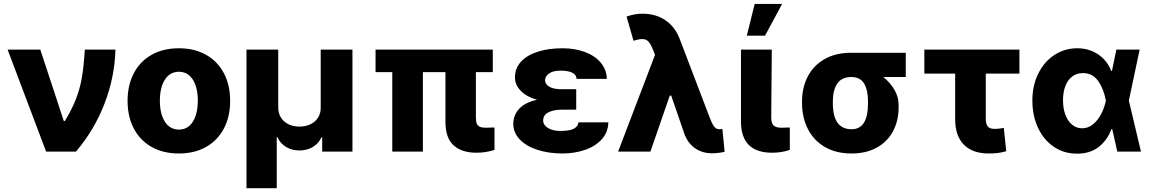

<svg xmlns="http://www.w3.org/2000/svg" viewBox="-20 -788 5985 998"><path d="M19.5 -530.3H189.5L311.5 -159.2H317.4Q354.5 -220.7 375.5 -275.1Q396.5 -329.6 406.2 -388.4Q416 -447.3 420.9 -530.3H580.1Q576.2 -387.2 523.7 -250.5Q471.2 -113.8 375 0H219.7Z M643.1 -263.7Q643.1 -345.2 675.3 -407Q707.5 -468.8 767.8 -502.9Q828.1 -537.1 909.7 -537.1Q991.2 -537.1 1051.5 -502.9Q1111.8 -468.8 1144 -407Q1176.3 -345.2 1176.3 -263.7Q1176.3 -182.1 1144 -120.4Q1111.8 -58.6 1051.5 -24.4Q991.2 9.8 909.7 9.8Q828.1 9.8 767.8 -24.4Q707.5 -58.6 675.3 -120.4Q643.1 -182.1 643.1 -263.7ZM1008.3 -264.6Q1008.3 -309.1 996.8 -343.3Q985.4 -377.4 963.4 -396.2Q941.4 -415 910.6 -415Q863.3 -415 837.2 -374Q811 -333 811 -264.6Q811 -196.3 837.2 -155.3Q863.3 -114.3 910.6 -114.3Q941.4 -114.3 963.4 -133.1Q985.4 -151.9 996.8 -186Q1008.3 -220.2 1008.3 -264.6Z M1261.2 -530.3H1426.3V-228.5Q1426.3 -199.7 1440.2 -177.2Q1454.1 -154.8 1479.2 -142.3Q1504.4 -129.9 1536.6 -129.9Q1568.8 -129.9 1594.2 -142.3Q1619.6 -154.8 1633.5 -177.2Q1647.5 -199.7 1647 -228.5V-530.3H1812V0H1654.8V-74.2H1650.9Q1636.2 -42 1606 -23.9Q1575.7 -5.9 1536.6 -5.9Q1497.6 -5.9 1467.3 -23.9Q1437 -42 1422.4 -74.2H1418.5V190.4H1261.2Z M2541.5 -413.1H2453.6V-175.8Q2453.6 -155.3 2459 -144Q2464.4 -132.8 2475.8 -128.4Q2487.3 -124 2508.3 -124Q2525.9 -124 2532.7 -125H2550.3V-8.8Q2504.9 5.9 2457.5 5.9Q2379.4 5.9 2337.4 -33Q2295.4 -71.8 2295.4 -153.3V-413.1H2178.2V0H2019V-413.1H1932.1V-530.3H2541.5Z M2771.5 -269.5Q2716.8 -284.7 2686.8 -315.9Q2656.7 -347.2 2656.7 -385.7Q2656.7 -433.6 2688.5 -467.8Q2720.2 -502 2776.1 -519.5Q2832 -537.1 2903.8 -537.1Q2967.3 -537.1 3019.3 -518.1Q3071.3 -499 3102.1 -462.9Q3132.8 -426.8 3134.3 -377.9H2977.1Q2975.6 -400.4 2953.6 -410.6Q2931.6 -420.9 2894 -420.9Q2855.5 -420.9 2834.7 -406.5Q2814 -392.1 2813 -371.1Q2814 -349.1 2836.2 -336.7Q2858.4 -324.2 2897 -324.2H2975.1V-217.8H2897Q2858.4 -217.8 2830.8 -204.1Q2803.2 -190.4 2803.2 -161.1Q2803.2 -147 2813.7 -134.8Q2824.2 -122.6 2845 -115Q2865.7 -107.4 2894 -107.4Q2939.5 -107.4 2961.9 -118.7Q2984.4 -129.9 2986.8 -152.3H3142.1Q3141.1 -100.6 3107.9 -64Q3074.7 -27.3 3020.5 -8.8Q2966.3 9.8 2903.8 9.8Q2832 9.8 2773.9 -9Q2715.8 -27.8 2682.1 -62.7Q2648.4 -97.7 2647.9 -144.5Q2648.9 -191.4 2679.9 -223.9Q2710.9 -256.3 2771.5 -269.5Z M3539.6 -85.9 3468.8 -291H3461.4L3360.8 0H3192.9L3384.8 -502.9L3373.5 -531.2Q3361.3 -561 3349.6 -573Q3337.9 -585 3317.9 -585Q3300.8 -585 3272.9 -576.2L3236.8 -702.1Q3258.8 -709.5 3278.3 -713.1Q3297.9 -716.8 3319.8 -716.8Q3388.7 -716.8 3439 -682.6Q3489.3 -648.4 3513.2 -585L3669.4 -175.8Q3679.2 -150.9 3686 -138.9Q3692.9 -127 3700.9 -121.6Q3709 -116.2 3721.2 -116.2Q3731 -116.2 3734.9 -117.2L3746.6 1Q3735.8 3.9 3717 6.3Q3698.2 8.8 3682.1 8.8Q3632.3 8.8 3595.5 -15.6Q3558.6 -40 3539.6 -85.9Z M3991.7 -530.3 3988.8 -175.8Q3989.3 -146 4001.7 -135Q4014.2 -124 4043.5 -124Q4063 -124 4069.8 -125H4085.4V-8.8Q4041.5 5.9 3993.7 5.9Q3833 5.9 3831.5 -153.3V-530.3ZM3902.8 -767.6H4045.4L3956.5 -602.5H3861.8Z M4404.8 -513.7H4688V-387.7H4571.3Q4606.9 -359.4 4629.2 -321.3Q4651.4 -283.2 4650.9 -242.2V-232.4Q4651.4 -162.1 4622.6 -107.2Q4593.8 -52.2 4538.3 -21.2Q4482.9 9.8 4406.7 9.8Q4325.7 9.8 4267.8 -23.9Q4210 -57.6 4179.7 -116.7Q4149.4 -175.8 4148.9 -251V-262.7Q4149.4 -335 4179.4 -391.8Q4209.5 -448.7 4266.8 -481.2Q4324.2 -513.7 4404.8 -513.7ZM4406.7 -116.2Q4491.7 -116.2 4491.7 -251V-262.7Q4491.7 -319.3 4471.7 -353.5Q4451.7 -387.7 4404.8 -387.7Q4354.5 -387.7 4331.8 -353Q4309.1 -318.4 4309.1 -262.7V-251Q4309.1 -116.2 4406.7 -116.2Z M5278.8 -405.3H5104V-169.9Q5104 -142.6 5114.7 -130.4Q5125.5 -118.2 5147.9 -118.2Q5163.6 -118.2 5174.8 -119.6Q5186 -121.1 5197.8 -123L5210.4 -2Q5188.5 4.4 5168 7.1Q5147.5 9.8 5118.7 9.8Q5035.6 9.8 4990.2 -35.9Q4944.8 -81.5 4944.8 -168.9V-405.3H4784.7V-530.3H5278.8Z M5346.2 -265.6Q5346.2 -344.2 5377.2 -406.2Q5408.2 -468.3 5461.4 -502.7Q5514.6 -537.1 5578.6 -537.1Q5640.6 -537.1 5687.7 -505.6Q5734.9 -474.1 5756.3 -418.9H5759.8L5782.7 -530.3H5903.8L5847.7 -265.1L5910.6 0H5787.6L5761.2 -117.2H5757.3Q5735.8 -59.1 5690.7 -23.9Q5645.5 11.2 5577.6 10.7Q5511.2 10.7 5458.5 -24.4Q5405.8 -59.6 5376 -122.6Q5346.2 -185.5 5346.2 -265.6ZM5605 -121.1Q5636.2 -121.1 5661.6 -142.1Q5687 -163.1 5703.9 -195.8Q5720.7 -228.5 5728 -263.7L5728.5 -265.1L5728 -266.6Q5716.3 -327.6 5687.5 -367.9Q5658.7 -408.2 5608.9 -408.2Q5576.2 -408.2 5553 -390.4Q5529.8 -372.6 5517.6 -340.6Q5505.4 -308.6 5505.4 -266.6Q5505.4 -224.6 5517.8 -191.4Q5530.3 -158.2 5553 -139.6Q5575.7 -121.1 5605 -121.1Z"/></svg>

Font: Pretendard GOV ExtraBold
Style: Regular
Weight: 800
Designer: Base glyphs from Inter by Rasmus Andersson; Hangeul glyphs from Noto Sans CJK(Source Han Sans) by Jang Soo-young and Kan
Foundry: Kil Hyung-jin
Version: Version 1.309